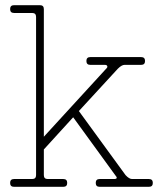

<svg xmlns="http://www.w3.org/2000/svg" viewBox="-20 -720 621 740"><path d="M34 -30H104Q119 -30 119 -45V-655Q119 -670 104 -670H34Q19 -670 19 -685Q19 -700 34 -700H134Q149 -700 149 -685V-193L389 -455Q395 -460 393.5 -465Q392 -470 384 -470H328Q313 -470 313 -485Q313 -500 328 -500H524Q539 -500 539 -485Q539 -470 524 -470H460Q449 -470 434 -455L284 -292L464 -45Q478 -30 489 -30H554Q569 -30 569 -15Q569 0 554 0H364Q349 0 349 -15Q349 -30 364 -30H419Q438 -30 424 -45L262 -268L149 -144V-45Q149 -30 164 -30H224Q239 -30 239 -15Q239 0 224 0H34Q19 0 19 -15Q19 -30 34 -30Z"/></svg>

Font: ClassicType
Style: Regular
Weight: 400
Version: Version 1.004